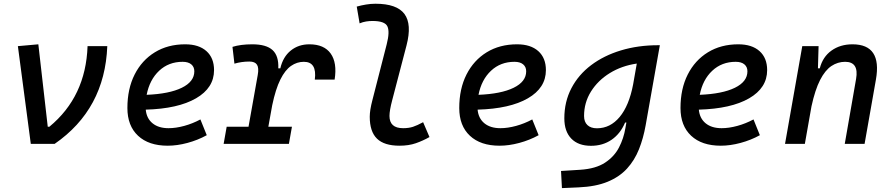

<svg xmlns="http://www.w3.org/2000/svg" viewBox="-20 -762 4728 1017"><path d="M143.1 0 74.7 -517.6 183.1 -527.3 232.9 -90.8H241.7Q434.6 -250 443.8 -517.6H548.3Q535.2 -183.6 269.5 0Z M872.6 -83Q911.6 -83 956.1 -95.2Q1000.5 -107.4 1041.5 -129.4L1075.2 -45.9Q1027.3 -19.5 972.7 -4.9Q918 9.8 868.2 9.8Q767.6 9.8 711.2 -43Q654.8 -95.7 654.8 -189.9Q654.8 -291.5 693.1 -367.2Q731.4 -442.9 800.3 -485.1Q869.1 -527.3 960.9 -527.3Q1033.2 -527.3 1073.5 -491.2Q1113.8 -455.1 1113.8 -390.6Q1113.8 -296.4 1018.3 -241.2Q922.9 -186 752 -181.2Q756.3 -134.8 788.1 -108.9Q819.8 -83 872.6 -83ZM756.8 -259.8Q876.5 -264.6 942.9 -297.1Q1009.3 -329.6 1009.3 -384.3Q1009.3 -407.7 993.2 -421.1Q977.1 -434.6 947.3 -434.6Q873.5 -434.6 823 -387.2Q772.5 -339.8 756.8 -259.8Z M1164.6 0 1180.7 -90.8H1296.4L1345.2 -364.7Q1352.1 -402.3 1341.3 -419.2Q1330.6 -436 1300.8 -436Q1259.8 -436 1221.7 -424.8L1211.4 -513.7Q1254.4 -527.3 1316.4 -527.3Q1390.1 -527.3 1423.6 -496.8Q1457 -466.3 1454.1 -399.9H1464.8Q1479 -460.9 1520 -494.1Q1561 -527.3 1618.7 -527.3Q1696.8 -527.3 1731.7 -478.3Q1766.6 -429.2 1752.4 -340.3H1647.5Q1659.7 -434.6 1589.4 -434.6Q1552.7 -434.6 1521.5 -412.8Q1490.2 -391.1 1465.1 -340.8Q1439.9 -290.5 1421.9 -204.6L1401.4 -90.8H1526.4L1510.3 0Z M2096.2 9.8Q2015.1 9.8 1976.8 -27.6Q1938.5 -64.9 1938.5 -143.6Q1938.5 -178.2 1952.6 -231.9L2028.3 -527.3Q2045.4 -593.8 2032 -622.3Q2018.6 -650.9 1953.1 -650.9Q1936.5 -650.9 1919.2 -648.2Q1901.9 -645.5 1884.8 -638.2L1869.6 -727.1Q1894 -733.9 1918.9 -738Q1943.8 -742.2 1968.8 -742.2Q2082 -742.2 2122.3 -688Q2162.6 -633.8 2133.3 -521.5L2057.6 -231.9Q2043 -176.8 2043 -147.9Q2043 -83 2115.2 -83Q2145 -83 2167.5 -90.3Q2189.9 -97.7 2221.2 -114.7L2254.9 -36.1Q2220.7 -16.6 2182.9 -3.4Q2145 9.8 2096.2 9.8Z M2630.4 -83Q2669.4 -83 2713.9 -95.2Q2758.3 -107.4 2799.3 -129.4L2833 -45.9Q2785.2 -19.5 2730.5 -4.9Q2675.8 9.8 2626 9.8Q2525.4 9.8 2469 -43Q2412.6 -95.7 2412.6 -189.9Q2412.6 -291.5 2450.9 -367.2Q2489.3 -442.9 2558.1 -485.1Q2627 -527.3 2718.8 -527.3Q2791 -527.3 2831.3 -491.2Q2871.6 -455.1 2871.6 -390.6Q2871.6 -296.4 2776.1 -241.2Q2680.7 -186 2509.8 -181.2Q2514.2 -134.8 2545.9 -108.9Q2577.6 -83 2630.4 -83ZM2514.6 -259.8Q2634.3 -264.6 2700.7 -297.1Q2767.1 -329.6 2767.1 -384.3Q2767.1 -407.7 2751 -421.1Q2734.9 -434.6 2705.1 -434.6Q2631.3 -434.6 2580.8 -387.2Q2530.3 -339.8 2514.6 -259.8Z M2956.5 234.4 2951.7 143.6 3054.2 137.2Q3135.7 131.8 3184.8 99.6Q3233.9 67.4 3258.8 19Q3283.7 -29.3 3292.5 -82.5L3297.9 -112.8H3291Q3266.1 -53.7 3219.5 -21.7Q3172.9 10.3 3110.4 10.3Q3043 10.3 3006.1 -27.8Q2969.2 -65.9 2969.2 -135.3Q2969.2 -223.1 3006.6 -294.7Q3043.9 -366.2 3111.3 -417Q3178.7 -467.8 3269.3 -495.1Q3359.9 -522.5 3465.8 -522.5H3475.1L3399.9 -98.1Q3387.7 -29.3 3364.5 28.8Q3341.3 86.9 3301.3 130.9Q3261.2 174.8 3198.5 200.7Q3135.7 226.6 3044.4 230.5ZM3353 -425.3Q3272.9 -413.6 3210 -374.8Q3147 -335.9 3110.4 -277.3Q3073.7 -218.8 3073.7 -147.5Q3073.7 -116.2 3091.6 -99.4Q3109.4 -82.5 3142.1 -82.5Q3212.4 -82.5 3262.2 -142.3Q3312 -202.1 3333.5 -314.5Z M3802.2 -83Q3841.3 -83 3885.7 -95.2Q3930.2 -107.4 3971.2 -129.4L4004.9 -45.9Q3957 -19.5 3902.3 -4.9Q3847.7 9.8 3797.9 9.8Q3697.3 9.8 3640.9 -43Q3584.5 -95.7 3584.5 -189.9Q3584.5 -291.5 3622.8 -367.2Q3661.1 -442.9 3730 -485.1Q3798.8 -527.3 3890.6 -527.3Q3962.9 -527.3 4003.2 -491.2Q4043.5 -455.1 4043.5 -390.6Q4043.5 -296.4 3948 -241.2Q3852.5 -186 3681.6 -181.2Q3686 -134.8 3717.8 -108.9Q3749.5 -83 3802.2 -83ZM3686.5 -259.8Q3806.2 -264.6 3872.6 -297.1Q3939 -329.6 3939 -384.3Q3939 -407.7 3922.9 -421.1Q3906.7 -434.6 3877 -434.6Q3803.2 -434.6 3752.7 -387.2Q3702.1 -339.8 3686.5 -259.8Z M4138.2 0 4229.5 -517.6H4315.9L4312.5 -399.9H4322.3Q4337.9 -460.9 4384.3 -494.1Q4430.7 -527.3 4495.6 -527.3Q4652.8 -527.3 4619.6 -340.3L4559.6 0H4454.6L4514.6 -344.2Q4530.3 -434.6 4456.5 -434.6Q4417.5 -434.6 4384 -412.4Q4350.6 -390.1 4324 -338.4Q4297.4 -286.6 4278.3 -198.7L4243.2 0Z"/></svg>

Font: Cascadia Mono
Style: Italic
Weight: 400
Italic angle: -10°
Monospace: yes
Designer: Aaron Bell
Foundry: Saja Typeworks
Version: Version 2404.023; ttfautohint (v1.8.4)